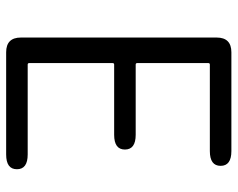

<svg xmlns="http://www.w3.org/2000/svg" viewBox="-94 -678 772 624"><g transform="rotate(90 292.0 -366.0)"><path d="M150 0Q102 0 102 -48V-684Q102 -732 150 -732H471Q519 -732 519 -697Q519 -662 471 -662H190Q185 -662 185 -657V-426Q185 -421 190 -421H418Q466 -421 466 -386Q466 -351 418 -351H190Q185 -351 185 -346V-75Q185 -70 190 -70H482Q530 -70 530 -35Q530 0 482 0Z"/></g></svg>

Font: Resource Han Rounded KR Normal
Style: Regular
Weight: 350
Designer: Cyano Hao (round all glyphs); Ryoko NISHIZUKA 西塚涼子 (kana, bopomofo & ideographs); Paul D. Hunt (Latin, Greek & Cyrillic)
Foundry: Cyano Hao
Version: 0.990